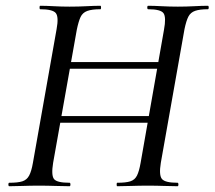

<svg xmlns="http://www.w3.org/2000/svg" viewBox="-20 -645 743 665"><path d="M12 0Q9 0 9 -6Q9 -12 12 -12Q42 -12 57.5 -17Q73 -22 81 -37Q89 -52 94 -81L176 -544Q184 -587 173 -600Q162 -613 119 -613Q117 -613 117 -619Q117 -625 119 -625Q140 -625 166 -623.5Q192 -622 221 -622Q252 -622 279.5 -623.5Q307 -625 328 -625Q330 -625 330 -619Q330 -613 328 -613Q298 -613 282 -607Q266 -601 259 -586Q252 -571 246 -542L164 -81Q157 -38 167 -25Q177 -12 221 -12Q224 -12 224 -6Q224 0 221 0Q200 0 172.5 -1Q145 -2 114 -2Q85 -2 58.5 -1Q32 0 12 0ZM156 -220 159 -243H542L539 -220ZM169 -407 172 -430H555L552 -407ZM386 0Q384 0 384 -6Q384 -12 386 -12Q416 -12 431.5 -17Q447 -22 454.5 -37Q462 -52 467 -81L548 -542Q556 -585 546.5 -599Q537 -613 493 -613Q490 -613 490 -619Q490 -625 493 -625Q513 -625 540 -623.5Q567 -622 596 -622Q625 -622 652.5 -623.5Q680 -625 700 -625Q703 -625 703 -619Q703 -613 700 -613Q672 -613 656 -607.5Q640 -602 632.5 -587.5Q625 -573 619 -544L537 -81Q530 -38 541 -25Q552 -12 595 -12Q598 -12 598 -6Q598 0 595 0Q576 0 549 -1Q522 -2 492 -2Q462 -2 434.5 -1Q407 0 386 0Z"/></svg>

Font: Cormorant Light Medium
Style: Italic
Weight: 500
Italic angle: -10°
Version: Version 4.000